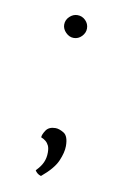

<svg xmlns="http://www.w3.org/2000/svg" viewBox="-63 -434 364 564"><g transform="rotate(10 118.5 -152.0)"><path d="M123 -326Q110 -326 99.5 -336.5Q89 -347 89 -360Q89 -374 99.5 -384Q110 -394 123 -394Q137 -394 147 -384Q157 -374 157 -360Q157 -347 147 -336.5Q137 -326 123 -326ZM99 90Q92 88 87.5 84Q83 80 81 76Q95 62 101 48.5Q107 35 107 19Q107 6 103.5 -1.5Q100 -9 94 -14Q88 -19 80 -22Q80 -30 88.5 -43Q97 -56 117 -56Q128 -56 142 -47.5Q156 -39 156 -9Q156 10 145 35.5Q134 61 99 90Z"/></g></svg>

Font: Arima Thin
Style: Regular
Weight: 100
Designer: Joana Correia and Natanael Gama
Foundry: NDISCOVER
Version: Version 1.101;gftools[0.9.23]